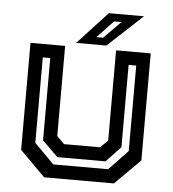

<svg xmlns="http://www.w3.org/2000/svg" viewBox="-51 -735 702 781"><g transform="rotate(5 300.5 -344.0)"><path d="M158 0 55 -103V-540H196.5V-172L227 -141.5H374L404.5 -172V-540H546V-103L443 0ZM190.5 -55.5H414.5L491.5 -136.5V-485.5H460.5V-149.5L401 -86.5H204.5L140.5 -149.5V-485.5H110V-136.5ZM240 -556 362 -688H505.5L363.5 -556ZM320 -586.5H347L416.5 -656.5H386Z"/></g></svg>

Font: Tourney SemiBold
Style: Regular
Weight: 600
Version: Version 1.015